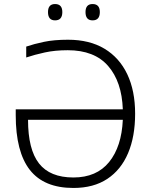

<svg xmlns="http://www.w3.org/2000/svg" viewBox="-20 -922 751 952"><path d="M316 -673Q253 -673 202.5 -662Q152 -651 110 -637V-691Q148 -704 198 -714.5Q248 -725 317 -725Q424 -725 498 -680.5Q572 -636 611 -554Q650 -472 650 -358Q650 -245 615 -162.5Q580 -80 512 -35Q444 10 344 10Q198 10 128 -79.5Q58 -169 58 -351V-380H589Q584 -517 516 -595Q448 -673 316 -673ZM344 -42Q459 -42 521 -118.5Q583 -195 589 -328H119Q119 -181 173.5 -111.5Q228 -42 344 -42ZM218 -862Q218 -902 253 -902Q289 -902 289 -862Q289 -821 253 -821Q218 -821 218 -862ZM404 -862Q404 -902 439 -902Q475 -902 475 -862Q475 -821 439 -821Q404 -821 404 -862Z"/></svg>

Font: RS Noto Sans Light
Style: Regular
Weight: 300
Designer: Monotype Design Team
Foundry: Monotype Imaging Inc.
Version: Version 3.10